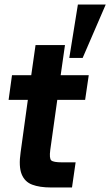

<svg xmlns="http://www.w3.org/2000/svg" viewBox="-20 -828 487 848"><path d="M205 0Q155 0 122 -12.5Q89 -25 75.5 -59Q62 -93 71 -155L103 -387H18L33 -496H118L137 -629H267L248 -496H372L356 -387H233L202 -166Q197 -128 206.5 -119.5Q216 -111 254 -111H314L298 0ZM286 -572 324 -808H447L345 -572Z"/></svg>

Font: Host Grotesk
Style: Bold Italic
Weight: 700
Italic angle: -8°
Designer: Doğukan Karapınar
Foundry: Element Type
Version: Version 1.003; ttfautohint (v1.8.4.7-5d5b)